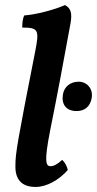

<svg xmlns="http://www.w3.org/2000/svg" viewBox="-20 -730 383 759"><path d="M121 9C164 9 213 -18 248 -58C245 -72 237 -88 226 -98C206 -80 192 -73 180 -73C161 -73 154 -91 178 -213C205 -347 232 -490 259 -639C266 -680 259 -698 237 -710C197 -692 122 -672 76 -669C69 -655 68 -638 68 -621C132 -621 136 -612 119 -526C49 -171 41 -123 41 -78C39 -23 63 9 121 9ZM283 -291C316 -291 336 -310 342 -340C350 -380 323 -407 291 -407C258 -407 234 -387 229 -358C222 -319 240 -291 283 -291Z"/></svg>

Font: Vollkorn Semibold
Style: Italic
Weight: 600
Italic angle: -11°
Designer: Friedrich Althausen
Foundry: Friedrich Althausen
Version: Version 4.015;PS 004.015;hotconv 1.0.88;makeotf.lib2.5.64775